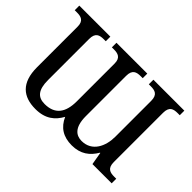

<svg xmlns="http://www.w3.org/2000/svg" viewBox="-126 -1019 1334 1334"><g transform="rotate(45 541.0 -352.0)"><path d="M307 10C405 10 457 -35 492 -98C524 -26 580 10 664 10C750 10 803 -31 839 -93H842L858 0H1047V-45H1026C986 -45 953 -54 953 -115V-599C953 -660 986 -669 1026 -669H1047V-714H743V-669H763C803 -669 836 -660 836 -599V-246C836 -153 793 -60 691 -60C637 -60 590 -93 590 -203V-599C590 -660 623 -669 663 -669H683V-714H380V-669H400C439 -669 473 -660 473 -603V-232C473 -118 426 -60 328 -60C261 -60 227 -98 227 -195V-599C227 -660 260 -669 300 -669H320V-714H15V-669H37C76 -669 110 -660 110 -603V-204C110 -50 187 10 307 10Z"/></g></svg>

Font: Noto Serif Medium
Style: Regular
Weight: 500
Designer: Monotype Design Team
Foundry: Monotype Imaging Inc.
Version: Version 2.013